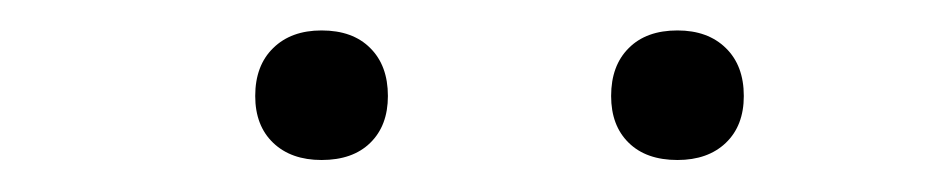

<svg xmlns="http://www.w3.org/2000/svg" viewBox="-20 -772 597 123"><path d="M414 -669.5Q394 -669.5 382.8 -680.5Q371.5 -691.5 371.5 -710.5Q371.5 -730 382.8 -741.2Q394 -752.5 414 -752.5Q433.5 -752.5 445 -741.2Q456.5 -730 456.5 -710.5Q456.5 -691.5 445 -680.5Q433.5 -669.5 414 -669.5ZM186 -669.5Q166.5 -669.5 155 -680.5Q143.5 -691.5 143.5 -710.5Q143.5 -730 155 -741.2Q166.5 -752.5 186 -752.5Q206 -752.5 217.2 -741.2Q228.5 -730 228.5 -710.5Q228.5 -691.5 217.2 -680.5Q206 -669.5 186 -669.5Z"/></svg>

Font: Encode Sans SemiExpanded SemiExpanded Light
Style: Regular
Weight: 300
Width: 6
Designer: Multiple Designers
Foundry: Impallari Type
Version: Version 3.000; ttfautohint (v1.8.3) -l 8 -r 50 -G 200 -x 14 